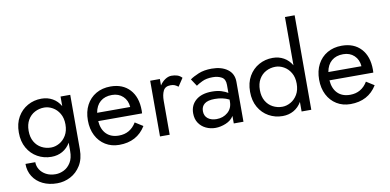

<svg xmlns="http://www.w3.org/2000/svg" viewBox="-88 -1055 3170 1561"><g transform="rotate(-10 1497.0 -275.0)"><path d="M44 30H125Q125 63 143 91.5Q161 120 194 137.5Q227 155 272 155Q307 155 341 138Q375 121 397.5 84.5Q420 48 420 -10V-79Q395 -36 354.5 -13Q314 10 263 10Q201 10 149 -19Q97 -48 66 -102Q35 -156 35 -230Q35 -305 66 -358.5Q97 -412 149 -441Q201 -470 263 -470Q314 -470 354.5 -447Q395 -424 420 -381V-460H500V-10Q500 69 467 122.5Q434 176 382 203Q330 230 272 230Q205 230 153.5 205Q102 180 73 134.5Q44 89 44 30ZM116 -230Q116 -177 137.5 -140Q159 -103 195 -84Q231 -65 273 -65Q308 -65 342 -84Q376 -103 398 -140Q420 -177 420 -230Q420 -283 398 -320Q376 -357 342 -376Q308 -395 273 -395Q231 -395 195 -376Q159 -357 137.5 -320Q116 -283 116 -230Z M823 10Q759 10 709.5 -20.5Q660 -51 632.5 -105Q605 -159 605 -230Q605 -302 633.5 -356Q662 -410 713.5 -440Q765 -470 833 -470Q934 -470 992 -407Q1050 -344 1050 -234Q1050 -227 1049.5 -219.5Q1049 -212 1049 -210H687Q692 -141 730 -103Q768 -65 833 -65Q927 -65 977 -148L1042 -107Q970 10 823 10ZM833 -400Q774 -400 737 -368.5Q700 -337 690 -278H963Q959 -333 923.5 -366.5Q888 -400 833 -400Z M1379 -372Q1363 -384 1350 -389.5Q1337 -395 1317 -395Q1272 -395 1256 -362.5Q1240 -330 1240 -280V0H1160V-460H1240V-407Q1259 -436 1285 -453Q1311 -470 1337 -470Q1362 -470 1383.5 -463.5Q1405 -457 1423 -438Z M1527 -354 1488 -413Q1514 -432 1559.5 -451Q1605 -470 1669 -470Q1749 -470 1799 -433.5Q1849 -397 1849 -330V0H1769V-62Q1747 -26 1703 -8Q1659 10 1617 10Q1575 10 1538.5 -7.5Q1502 -25 1480 -58Q1458 -91 1458 -138Q1458 -205 1505.5 -245.5Q1553 -286 1638 -286Q1684 -286 1716.5 -275.5Q1749 -265 1769 -252V-319Q1769 -366 1738.5 -383Q1708 -400 1665 -400Q1613 -400 1578 -383Q1543 -366 1527 -354ZM1539 -142Q1539 -102 1566.5 -80.5Q1594 -59 1638 -59Q1693 -59 1731 -92Q1769 -125 1769 -180V-197Q1741 -211 1712 -217Q1683 -223 1651 -223Q1593 -223 1566 -201.5Q1539 -180 1539 -142Z M1944 -230Q1944 -305 1975 -358.5Q2006 -412 2058 -441Q2110 -470 2172 -470Q2223 -470 2263.5 -447Q2304 -424 2329 -381V-780H2409V0H2329V-79Q2304 -36 2263.5 -13Q2223 10 2172 10Q2110 10 2058 -19Q2006 -48 1975 -102Q1944 -156 1944 -230ZM2025 -230Q2025 -177 2046.5 -140Q2068 -103 2104 -84Q2140 -65 2182 -65Q2217 -65 2251 -84Q2285 -103 2307 -140Q2329 -177 2329 -230Q2329 -283 2307 -320Q2285 -357 2251 -376Q2217 -395 2182 -395Q2140 -395 2104 -376Q2068 -357 2046.5 -320Q2025 -283 2025 -230Z M2732 10Q2668 10 2618.5 -20.5Q2569 -51 2541.5 -105Q2514 -159 2514 -230Q2514 -302 2542.5 -356Q2571 -410 2622.5 -440Q2674 -470 2742 -470Q2843 -470 2901 -407Q2959 -344 2959 -234Q2959 -227 2958.5 -219.5Q2958 -212 2958 -210H2596Q2601 -141 2639 -103Q2677 -65 2742 -65Q2836 -65 2886 -148L2951 -107Q2879 10 2732 10ZM2742 -400Q2683 -400 2646 -368.5Q2609 -337 2599 -278H2872Q2868 -333 2832.5 -366.5Q2797 -400 2742 -400Z"/></g></svg>

Font: Jost*
Style: Regular
Weight: 400
Version: Version 3.7